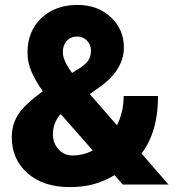

<svg xmlns="http://www.w3.org/2000/svg" viewBox="-20 -741 714 771"><path d="M151.9 -374.5Q123 -415.5 106.7 -452.6Q90.3 -489.7 90.3 -529.3Q90.3 -615.2 146 -668.2Q201.7 -721.2 291.5 -721.2Q372.1 -721.2 424.8 -672.1Q477.5 -623 477.5 -550.3Q477.5 -459.5 377.4 -389.2L340.3 -363.3L449.7 -237.8Q476.6 -291.5 476.6 -355.5H614.7Q614.7 -211.4 548.3 -124.5L656.7 0H473.1L439.9 -37.6Q398.9 -13.2 356.2 -1.5Q313.5 10.3 259.8 10.3Q154.3 10.3 90.8 -45.2Q27.3 -100.6 27.3 -190.9Q27.3 -240.2 52.5 -280.3Q77.6 -320.3 150.4 -373.5ZM270.5 -116.7Q313.5 -116.7 352.5 -136.7L224.6 -282.2L220.2 -279.3Q192.4 -245.1 192.4 -202.1Q192.4 -166.5 214.8 -141.6Q237.3 -116.7 270.5 -116.7ZM232.4 -531.2Q232.4 -497.1 269.5 -448.2L302.2 -468.8Q324.7 -483.4 335 -499Q345.2 -514.6 345.2 -538.6Q345.2 -561 329.6 -577.6Q314 -594.2 291 -594.2Q263.7 -594.2 248 -576.9Q232.4 -559.6 232.4 -531.2Z"/></svg>

Font: Vazir Black FD
Style: Black-FD
Weight: 900
Designer: Saber Rastikerdar
Foundry: Saber Rastikerdar
Version: Version 30.0.0